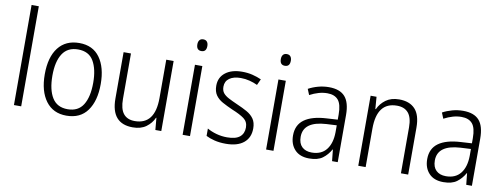

<svg xmlns="http://www.w3.org/2000/svg" viewBox="-62 -1093 3760 1436"><g transform="rotate(10 1817.5 -375.0)"><path d="M136 0H81V-760H136Z M693 -267Q693 -139 639 -64.5Q585 10 480 10Q379 10 323.5 -64.5Q268 -139 268 -267Q268 -398 324 -470Q380 -542 483 -542Q586 -542 639.5 -467.5Q693 -393 693 -267ZM326 -267Q326 -160 363.5 -99.5Q401 -39 481 -39Q561 -39 598.5 -99Q636 -159 636 -267Q636 -370 600 -431.5Q564 -493 482 -493Q403 -493 364.5 -434Q326 -375 326 -267Z M1200 -532V0H1155L1147 -91H1144Q1125 -48 1085.5 -19Q1046 10 984 10Q820 10 820 -180V-532H876V-187Q876 -111 905 -75Q934 -39 991 -39Q1144 -39 1144 -241V-532Z M1391 -730Q1410 -730 1419.5 -718Q1429 -706 1429 -686Q1429 -641 1391 -641Q1353 -641 1353 -686Q1353 -706 1362.5 -718Q1372 -730 1391 -730ZM1418 -532V0H1362V-532Z M1874 -138Q1874 -68 1826.5 -29Q1779 10 1691 10Q1643 10 1605 0.5Q1567 -9 1540 -23V-79Q1571 -61 1610.5 -50Q1650 -39 1692 -39Q1758 -39 1788.5 -64.5Q1819 -90 1819 -136Q1819 -179 1787.5 -202.5Q1756 -226 1694 -251Q1651 -270 1617.5 -288.5Q1584 -307 1565 -334.5Q1546 -362 1546 -406Q1546 -469 1593 -505.5Q1640 -542 1720 -542Q1762 -542 1798.5 -533Q1835 -524 1866 -510L1845 -464Q1818 -477 1785 -485.5Q1752 -494 1718 -494Q1663 -494 1631.5 -471.5Q1600 -449 1600 -408Q1600 -378 1614.5 -360Q1629 -342 1656.5 -327.5Q1684 -313 1725 -295Q1767 -277 1801 -258Q1835 -239 1854.5 -211Q1874 -183 1874 -138Z M2025 -730Q2044 -730 2053.5 -718Q2063 -706 2063 -686Q2063 -641 2025 -641Q1987 -641 1987 -686Q1987 -706 1996.5 -718Q2006 -730 2025 -730ZM2052 -532V0H1996V-532Z M2379 -541Q2462 -541 2501 -497Q2540 -453 2540 -358V0H2497L2488 -87H2486Q2462 -44 2425.5 -17Q2389 10 2324 10Q2253 10 2214.5 -31Q2176 -72 2176 -139Q2176 -219 2233.5 -260.5Q2291 -302 2401 -308L2485 -313V-352Q2485 -430 2457.5 -462Q2430 -494 2375 -494Q2342 -494 2309 -484.5Q2276 -475 2242 -457L2224 -501Q2257 -519 2297 -530Q2337 -541 2379 -541ZM2407 -266Q2234 -256 2234 -139Q2234 -89 2261 -63Q2288 -37 2335 -37Q2408 -37 2446 -85Q2484 -133 2485 -217V-270Z M2912 -542Q2991 -542 3033 -497Q3075 -452 3075 -356V0H3020V-349Q3020 -423 2990.5 -458Q2961 -493 2904 -493Q2752 -493 2752 -292V0H2696V-532H2741L2748 -440H2752Q2771 -483 2811 -512.5Q2851 -542 2912 -542Z M3398 -541Q3481 -541 3520 -497Q3559 -453 3559 -358V0H3516L3507 -87H3505Q3481 -44 3444.5 -17Q3408 10 3343 10Q3272 10 3233.5 -31Q3195 -72 3195 -139Q3195 -219 3252.5 -260.5Q3310 -302 3420 -308L3504 -313V-352Q3504 -430 3476.5 -462Q3449 -494 3394 -494Q3361 -494 3328 -484.5Q3295 -475 3261 -457L3243 -501Q3276 -519 3316 -530Q3356 -541 3398 -541ZM3426 -266Q3253 -256 3253 -139Q3253 -89 3280 -63Q3307 -37 3354 -37Q3427 -37 3465 -85Q3503 -133 3504 -217V-270Z"/></g></svg>

Font: Noto Sans Sinhala UI SemiCondensed Light
Style: Regular
Weight: 300
Width: 4
Designer: Jelle Bosma - Monotype Design Team
Foundry: Monotype Imaging Inc.
Version: Version 2.006; ttfautohint (v1.8.4.7-5d5b)